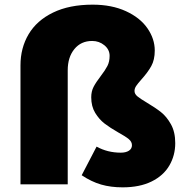

<svg xmlns="http://www.w3.org/2000/svg" viewBox="-20 -792 805 825"><path d="M331 -39 395 -162Q442 -136 499 -136Q521 -136 534 -144.5Q547 -153 547 -168Q547 -183 533 -194.5Q519 -206 488 -223Q453 -243 429.5 -261Q406 -279 389 -307Q372 -335 372 -374Q372 -399 382 -418.5Q392 -438 412 -464Q432 -490 441.5 -508.5Q451 -527 451 -552Q451 -579 428.5 -597.5Q406 -616 376 -616Q328 -616 299.5 -581Q271 -546 271 -490V0H68V-511Q68 -586 103 -645Q138 -704 208 -738Q278 -772 378 -772Q460 -772 521 -744Q582 -716 613.5 -670.5Q645 -625 645 -575Q645 -535 630 -508Q615 -481 588 -451Q572 -433 565 -422.5Q558 -412 558 -401Q558 -388 571 -377.5Q584 -367 611 -351Q648 -329 672 -310Q696 -291 714.5 -258Q733 -225 733 -177Q733 -124 707.5 -80.5Q682 -37 631 -12Q580 13 507 13Q456 13 414.5 1Q373 -11 331 -39Z"/></svg>

Font: Nebula Sans Black
Style: Regular
Weight: 900
Designer: Paul D. Hunt for Adobe (as Source Sans)
Foundry: Nebula Entertainment & Broadcasting LLC
Version: Version 1.010